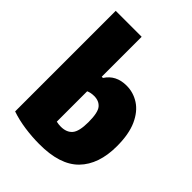

<svg xmlns="http://www.w3.org/2000/svg" viewBox="-230 -929 1059 1059"><g transform="rotate(45 300.0 -399.0)"><path d="M264.5 10Q209.5 10 151.2 1.8Q93 -6.5 44 -23.5V-808H246.5V-496.5H256Q296 -559 378.5 -559Q431.5 -559 476.8 -529.8Q522 -500.5 549.5 -439.8Q577 -379 577 -285Q577 -143 501.8 -66Q426.5 11 264.5 10ZM281.5 -142Q326.5 -142 349.2 -168.8Q372 -195.5 372 -268Q372 -342.5 351.2 -367.2Q330.5 -392 292.5 -392Q266 -392 246.5 -383V-146Q263.5 -142 281.5 -142Z"/></g></svg>

Font: Encode Sans Semi Condensed Black
Style: Regular
Weight: 900
Width: 4
Designer: Multiple Designers
Foundry: Impallari Type
Version: Version 3.000; ttfautohint (v1.8.3) -l 8 -r 50 -G 200 -x 14 